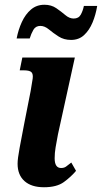

<svg xmlns="http://www.w3.org/2000/svg" viewBox="-20 -778 429 808"><path d="M165 10Q112 10 83 -16Q54 -42 54 -89Q54 -110 62.5 -155.5Q71 -201 82 -258L109 -395Q115 -428 117.5 -447Q120 -466 112.5 -474Q105 -482 80 -482H63L74 -536H295L224 -213Q218 -182 214 -158Q210 -134 210 -112Q210 -71 237 -71Q250 -71 258 -77Q266 -83 280 -94L300 -59Q279 -34 249 -12Q219 10 165 10ZM279 -610Q249 -610 226.5 -624.5Q204 -639 186 -654Q168 -669 150 -669Q130 -669 120.5 -652.5Q111 -636 105 -616H50Q57 -653 72 -685.5Q87 -718 110.5 -738Q134 -758 167 -758Q196 -758 217 -743.5Q238 -729 255 -714.5Q272 -700 290 -700Q311 -700 320 -716.5Q329 -733 333 -753H389Q383 -716 369.5 -683.5Q356 -651 334 -630.5Q312 -610 279 -610Z"/></svg>

Font: Noto Serif ExtraCondensed ExtraBold
Style: Italic
Weight: 800
Width: 2
Italic angle: -12°
Designer: Monotype Design Team
Foundry: Monotype Imaging Inc.
Version: Version 2.013